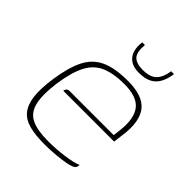

<svg xmlns="http://www.w3.org/2000/svg" viewBox="-162 -653 761 761"><g transform="rotate(45 218.0 -273.0)"><path d="M210 7Q159 7 124.5 -2Q90 -11 71 -34Q52 -57 47 -97.5Q42 -138 51 -200Q62 -275 84.5 -320Q107 -365 150 -385Q193 -405 267 -405Q350 -405 382 -364.5Q414 -324 403 -241L397 -196H112Q113 -203 117.5 -208Q122 -213 132 -213H378L382 -246Q390 -317 363 -351.5Q336 -386 265 -386Q205 -386 166.5 -369.5Q128 -353 106.5 -313Q85 -273 74 -200Q64 -124 74.5 -83.5Q85 -43 118.5 -27.5Q152 -12 212 -12Q232 -12 254.5 -13.5Q277 -15 299 -18Q321 -21 338.5 -25Q356 -29 366 -34L365 -26Q364 -19 357.5 -14Q351 -9 331 -4Q305 1 273.5 4Q242 7 210 7ZM273 -458Q244 -458 226 -470Q208 -482 201 -503.5Q194 -525 198 -553H213Q209 -510 224.5 -493.5Q240 -477 276 -477Q318 -477 336.5 -496.5Q355 -516 360 -553H376Q372 -524 361 -502.5Q350 -481 329 -469.5Q308 -458 273 -458Z"/></g></svg>

Font: Genos Thin Thin
Style: Italic
Weight: 250
Italic angle: -8°
Version: Version 1.010